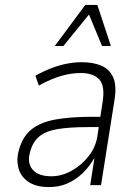

<svg xmlns="http://www.w3.org/2000/svg" viewBox="-20 -753 559 781"><path d="M180 8Q126 8 94.5 -14Q63 -36 54.5 -71.5Q46 -107 57 -143Q72 -198 108.5 -227Q145 -256 206.5 -267Q268 -278 357 -278H399L392 -236H336Q263 -236 215 -228Q167 -220 140.5 -198.5Q114 -177 103 -137Q89 -92 112 -64Q135 -36 189 -36Q231 -36 271.5 -58.5Q312 -81 341.5 -119Q371 -157 377 -205L397 -336Q408 -402 384.5 -429Q361 -456 308 -456Q271 -456 230 -444.5Q189 -433 138 -405L124 -445Q156 -463 188.5 -475.5Q221 -488 252 -494Q283 -500 311 -500Q360 -500 393 -485.5Q426 -471 440.5 -438Q455 -405 446 -348L391 0H347L364 -109H363Q343 -74 315 -47.5Q287 -21 253.5 -6.5Q220 8 180 8ZM203 -566 327 -733H376L431 -566H395L342 -694L238 -566Z"/></svg>

Font: Nunito Sans 7pt Condensed ExtraLight
Style: Italic
Weight: 250
Width: 3
Italic angle: -9°
Designer: Vernon Adams
Foundry: Vernon Adams
Version: Version 3.101;gftools[0.9.27]